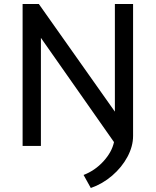

<svg xmlns="http://www.w3.org/2000/svg" viewBox="-20 -728 777 958"><path d="M433.1 210 397 145Q454.1 123 496.1 76.9Q538.1 30.8 548.8 -19L184.1 -539.1V0H92.8V-708H173.8L553.2 -170.9V-708H644V-49.8Q644 2 616 54.4Q587.9 106.9 539.6 148.4Q491.2 189.9 433.1 210Z"/></svg>

Font: Sarala
Style: Regular
Weight: 400
Designer: Andres Torresi
Foundry: Huerta Tipografica
Version: Version 1.004;PS 001.003;hotconv 1.0.70;makeotf.lib2.5.58329